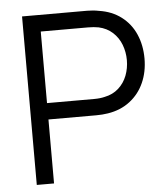

<svg xmlns="http://www.w3.org/2000/svg" viewBox="-49 -692 641 736"><g transform="rotate(-5 271.5 -324.0)"><path d="M311.5 -309.1Q334 -309.1 351.6 -313.5Q383.3 -319.8 405.3 -339.6Q427.2 -359.4 438 -387.5Q448.7 -415.5 448.7 -446.8Q448.7 -477.5 438 -505.9Q427.2 -534.2 405.3 -554.2Q383.3 -574.2 351.6 -581.1Q333.5 -584.5 311.5 -584.5H129.4V-309.1ZM63 0V-648.4H313.5Q336.9 -648.4 358.4 -644Q408.2 -636.7 444.1 -609.4Q480 -582 498.3 -540Q516.6 -498 516.6 -446.8Q516.6 -396 498 -354.2Q479.5 -312.5 443.8 -284.9Q408.2 -257.3 358.4 -249.5Q336.9 -246.1 313.5 -246.1H129.4V0Z"/></g></svg>

Font: Potro Sans Bangla
Style: Regular
Weight: 400
Designer: Jayed Ahsan Saad
Foundry: Codepotro
Version: Potro Sans Bangla; Version 0.905